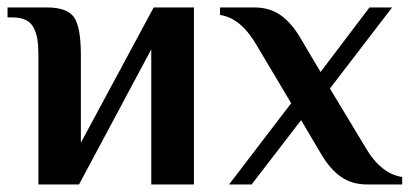

<svg xmlns="http://www.w3.org/2000/svg" viewBox="-20 -490 1092 510"><path d="M82 0V-344.2Q82 -369.1 79.3 -385.5Q76.7 -401.9 69.6 -416Q62.5 -430.2 48.3 -437Q34.2 -443.8 12.2 -443.8H0V-470.2H105Q157.7 -470.2 176.3 -444.6Q194.8 -418.9 194.8 -344.2V-110.8L388.2 -470.2H495.1V0H381.8V-358.9L189.9 0Z M588.4 0 753.4 -215.8 661.6 -370.1Q619.6 -442.4 564.5 -450.2V-470.2H655.8Q696.3 -470.2 725.3 -449.7Q754.4 -429.2 777.3 -390.1L831.5 -298.8L961.4 -470.2H1021.5L856.4 -254.9L949.7 -100.1Q991.7 -27.8 1048.3 -20V0H955.6Q914.6 0 885.5 -20.5Q856.4 -41 833.5 -80.1L779.8 -170.9L648.4 0Z"/></svg>

Font: El Messiri SemiBold
Style: Regular
Weight: 600
Designer: Mohamed Gaber
Foundry: Kief Type Foundry
Version: Version 2.007;PS 002.007;hotconv 1.0.88;makeotf.lib2.5.64775